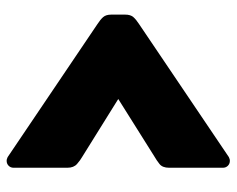

<svg xmlns="http://www.w3.org/2000/svg" viewBox="-87 -615 712 578"><g transform="rotate(-90 269.0 -326.0)"><path d="M74 10Q65 10 59 4Q53 -2 53 -11V-173Q53 -193 64.5 -202Q76 -211 85 -216L260 -326L85 -435Q76 -440 64.5 -450Q53 -460 53 -479V-641Q53 -650 59 -656Q65 -662 74 -662Q76 -662 78.5 -661.5Q81 -661 85 -659L485 -389Q499 -380 506.5 -371.5Q514 -363 514 -347V-305Q514 -289 506.5 -280.5Q499 -272 485 -263L85 7Q81 9 78.5 9.5Q76 10 74 10Z"/></g></svg>

Font: Rubik Light Black
Style: Regular
Weight: 900
Version: Version 2.104